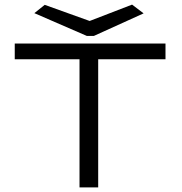

<svg xmlns="http://www.w3.org/2000/svg" viewBox="-20 -813 790 833"><path d="M325 0V-556H44V-624H698V-556H406V0ZM553 -793 603 -755 387 -657H357L129 -756L174 -792L369 -722Z"/></svg>

Font: Inconsolata ExtraExpanded
Style: Regular
Weight: 400
Width: 8
Monospace: yes
Designer: Raph Levien, Cyreal, Brenton Simpson
Foundry: Raph Levien, Cyreal, Google
Version: Version 3.001; ttfautohint (v1.8.2.53-6de2)